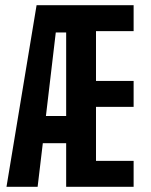

<svg xmlns="http://www.w3.org/2000/svg" viewBox="-20 -720 583 740"><path d="M495 -700V-600H350V-408H495V-308H350V-100H495V0H235V-168H145L125 0H5L121 -700ZM157 -273H235V-595H195Z"/></svg>

Font: Gully ECD Medium
Style: Regular
Weight: 500
Width: 2
Designer: jaikishan Patel
Foundry: MagicType
Version: Version 1.000;Glyphs 3.2 (3242)